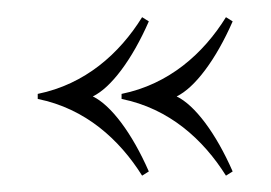

<svg xmlns="http://www.w3.org/2000/svg" viewBox="-20 -438 323 229"><path d="M90.7 -323C112.3 -333.4 137.4 -366.6 157.5 -412.5L149.5 -417.5C122.5 -374 81.5 -337.5 25 -326V-320C82 -308.5 122.5 -271.5 149.5 -228.5L157.5 -233.5C137.4 -279.4 112.3 -312.6 90.7 -323ZM190.7 -323C212.3 -333.4 237.4 -366.6 257.5 -412.5L249.5 -417.5C222.5 -374 181.5 -337.5 125 -326V-320C182 -308.5 222.5 -271.5 249.5 -228.5L257.5 -233.5C237.4 -279.4 212.3 -312.6 190.7 -323Z"/></svg>

Font: Picaflor 48 pt
Style: Regular
Weight: 400
Designer: Ariel Martín Pérez
Foundry: Tunera Type Foundry
Version: Version 1.000;hotconv 1.0.109;makeotfexe 2.5.65596